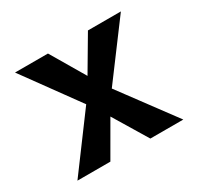

<svg xmlns="http://www.w3.org/2000/svg" viewBox="-118 -657 821 796"><g transform="rotate(-30 293.0 -259.0)"><path d="M39.6 0 253.9 -289.1 388.7 -517.6H546.4L324.2 -219.7L197.3 0ZM388.7 0 255.9 -219.7 39.6 -517.6H197.3L332 -289.1L546.4 0Z"/></g></svg>

Font: Cascadia Mono
Style: Regular
Weight: 400
Monospace: yes
Designer: Aaron Bell
Foundry: Saja Typeworks
Version: Version 2102.003